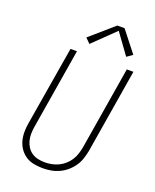

<svg xmlns="http://www.w3.org/2000/svg" viewBox="-174 -1066 949 1173"><g transform="rotate(20 300.0 -479.5)"><path d="M250 8Q220 8 191.5 2.5Q163 -3 140 -18Q117 -33 101 -55.5Q85 -78 77.5 -105Q70 -132 70 -161.5Q70 -191 75 -220L161 -735H203L117 -214Q113 -191 112.5 -167.5Q112 -144 117.5 -122.5Q123 -101 135 -82.5Q147 -64 164.5 -52Q182 -40 204.5 -35Q227 -30 250 -30Q272 -30 294.5 -34.5Q317 -39 338 -49Q359 -59 377 -75Q395 -91 407.5 -110.5Q420 -130 427 -152Q434 -174 438 -195L527 -735H570L480 -189Q475 -163 466.5 -136.5Q458 -110 442 -86.5Q426 -63 404 -44Q382 -25 356 -13Q330 -1 303 3.5Q276 8 250 8ZM259 -803 228 -834 381 -967H428L534 -832L497 -806L400 -940Z"/></g></svg>

Font: Iosevka SS04 XLt Ex
Style: Italic
Weight: 200
Width: 7
Italic angle: -9°
Monospace: yes
Designer: Belleve Invis
Foundry: Belleve Invis
Version: Version 19.0.0; ttfautohint (v1.8.4)